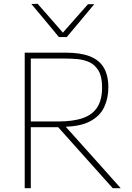

<svg xmlns="http://www.w3.org/2000/svg" viewBox="-20 -990 693 1010"><path d="M110 0Q110 -61 110 -117Q110 -173 110 -238V-475Q110 -540.5 110 -596.5Q110 -652.5 110 -713Q136 -713 167.8 -713Q199.5 -713 238.5 -713Q277.5 -713 326 -713Q403 -713 452.5 -693.8Q502 -674.5 526 -634Q550 -593.5 550 -530Q550 -474.5 528.5 -427.5Q507 -380.5 454.2 -352Q401.5 -323.5 308 -323L310 -341L434.5 -202Q463.5 -170 496 -133.5Q528.5 -97 559.5 -62.2Q590.5 -27.5 615 0H573Q530.5 -47.5 490.8 -92Q451 -136.5 412 -180L277 -331L299 -321H137V-351H285Q365.5 -351 416.8 -369.2Q468 -387.5 492.5 -427Q517 -466.5 517 -530Q517 -586.5 498.5 -617.8Q480 -649 450.8 -662.5Q421.5 -676 388 -679Q354.5 -682 324 -682H126L142 -710Q142 -649.5 142 -593.5Q142 -537.5 142 -472V-238Q142 -173 142 -117Q142 -61 142 0ZM290 -795Q254 -838.5 217.8 -882Q181.5 -925.5 145 -969L178 -970Q213.5 -929.5 247.8 -890.5Q282 -851.5 317.5 -810.5H304Q339.5 -851 373.8 -889.8Q408 -928.5 443 -968H476Q440 -925 404 -881.8Q368 -838.5 331 -795Z"/></svg>

Font: Commissioner Thin Thin
Style: Regular
Weight: 250
Version: Version 1.000